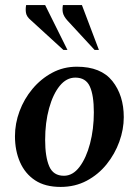

<svg xmlns="http://www.w3.org/2000/svg" viewBox="-20 -727 548 757"><path d="M219 10Q158 10 118.5 -16Q79 -42 59 -87.5Q39 -133 39 -190Q39 -240 57 -288.5Q75 -337 108 -376.5Q141 -416 185.5 -440Q230 -464 283 -464Q378 -464 423 -407.5Q468 -351 468 -265Q468 -217 450.5 -168.5Q433 -120 400.5 -79.5Q368 -39 322 -14.5Q276 10 219 10ZM232 -34Q267 -34 293.5 -69Q320 -104 335 -161Q350 -218 350 -284Q350 -352 334 -386.5Q318 -421 277 -421Q242 -421 215.5 -388.5Q189 -356 173.5 -300Q158 -244 158 -175Q158 -109 174 -71.5Q190 -34 232 -34ZM353 -530 245 -647Q231 -663 228 -676.5Q225 -690 228 -707H303L370 -530ZM230 -530 102 -647Q85 -661 82.5 -676Q80 -691 83 -707H158L246 -530Z"/></svg>

Font: Spectral SemiBold
Style: Italic
Weight: 600
Italic angle: -10°
Designer: Jean-Baptiste Levee
Foundry: Production Type
Version: Version 2.001